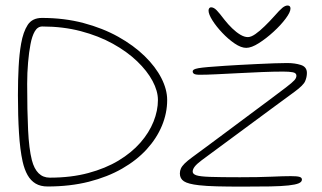

<svg xmlns="http://www.w3.org/2000/svg" viewBox="-20 -670 1168 696"><path d="M152.5 6Q127 6 109.2 -4.5Q91.5 -15 80 -35.2Q68.5 -55.5 62 -84.5Q52.5 -127.5 48.8 -188.5Q45 -249.5 45 -325Q45 -379 47.5 -427Q50 -475 56.5 -511.5Q64 -554.5 80.5 -579.8Q97 -605 132 -605Q213 -605 282.8 -586.5Q352.5 -568 408.5 -536.8Q464.5 -505.5 504.2 -466.8Q544 -428 565 -386.8Q586 -345.5 586 -307.5Q586 -260 567 -214.2Q548 -168.5 511.8 -128.8Q475.5 -89 422.8 -58.8Q370 -28.5 302 -11.2Q234 6 152.5 6ZM160.5 -26Q238 -26 300.2 -42.8Q362.5 -59.5 409.8 -88Q457 -116.5 488.8 -152.8Q520.5 -189 536.5 -229Q552.5 -269 552.5 -307.5Q552.5 -340 533 -376.5Q513.5 -413 477 -448Q440.5 -483 389 -511.5Q337.5 -540 273 -557Q208.5 -574 133.5 -574Q116.5 -574 106.2 -556.5Q96 -539 90.5 -509.5Q85 -481 81.8 -443.8Q78.5 -406.5 78.5 -366Q78.5 -268 81.8 -199.5Q85 -131 95.5 -89.5Q112 -26 160.5 -26ZM858.5 6.5Q804.5 6.5 766 5.5Q727.5 4.5 701.5 1.5Q661.5 -3 646.8 -12.8Q632 -22.5 632 -41Q632 -51 635.8 -59.2Q639.5 -67.5 649.2 -77.2Q659 -87 677.5 -100.5Q696.5 -114.5 730 -139.2Q763.5 -164 804 -194.2Q844.5 -224.5 885.5 -255Q926.5 -285.5 961 -311.2Q995.5 -337 1016.5 -353Q1040 -371 1047.2 -379.2Q1054.5 -387.5 1054.5 -395.5Q1054.5 -405.5 1041.5 -408Q1028.5 -410.5 1006.5 -410.5Q972 -410.5 929.8 -408.8Q887.5 -407 844.8 -404.8Q802 -402.5 765.2 -400.8Q728.5 -399 704.5 -399Q696 -399 690.2 -400Q684.5 -401 681.5 -403.8Q678.5 -406.5 678.5 -411Q678.5 -415 682.8 -417.8Q687 -420.5 699.2 -422.8Q711.5 -425 734.8 -427Q758 -429 796 -431.5Q815 -433 845.8 -434.5Q876.5 -436 910.2 -437.8Q944 -439.5 973.8 -440.5Q1003.5 -441.5 1021 -441.5Q1049 -441.5 1070.8 -434.5Q1092.5 -427.5 1092.5 -405.5Q1092.5 -390.5 1086.2 -375.8Q1080 -361 1048 -337.5Q1012 -311 964 -275.8Q916 -240.5 866.8 -204Q817.5 -167.5 776 -137Q734.5 -106.5 711 -89Q693 -75.5 685.8 -66Q678.5 -56.5 678.5 -48Q678.5 -39 692 -34.5Q705.5 -30 742.2 -28.8Q779 -27.5 849.5 -27.5Q918.5 -27.5 963.5 -29.5Q1008.5 -31.5 1034 -31.5Q1056 -31.5 1065.2 -29Q1074.5 -26.5 1074.5 -19Q1074.5 -10.5 1062.8 -5.5Q1051 -0.5 1025.8 2.2Q1000.5 5 959.2 5.8Q918 6.5 858.5 6.5ZM872.5 -496.5Q854 -496.5 830.8 -512.2Q807.5 -528 785.8 -551Q764 -574 750 -596.2Q736 -618.5 736 -631.5Q736 -637 738.5 -640.2Q741 -643.5 745 -643.5Q755 -643.5 765.2 -633Q775.5 -622.5 794 -598Q807 -581.5 821.8 -567.2Q836.5 -553 851.2 -544.2Q866 -535.5 878.5 -535.5Q890 -535.5 905.8 -546.5Q921.5 -557.5 939.2 -574.8Q957 -592 973.5 -610.5Q994 -634 1004 -642Q1014 -650 1022.5 -650Q1033 -650 1033 -639Q1033 -626 1015.5 -602.5Q998 -579 971.5 -554.8Q945 -530.5 918.2 -513.5Q891.5 -496.5 872.5 -496.5Z"/></svg>

Font: Gluten Thin Thin
Style: Regular
Weight: 250
Version: Version 1.300